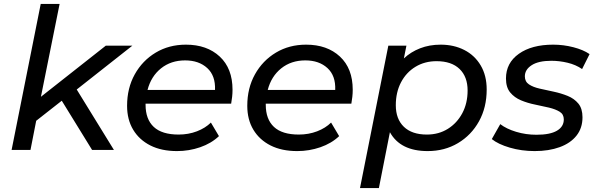

<svg xmlns="http://www.w3.org/2000/svg" viewBox="-20 -762 3033 976"><path d="M39 0 187 -742H283L188 -270L518 -530H653L370 -307L559 0H448L294 -250L164 -148L135 0Z M880 6Q801 6 744.5 -22.5Q688 -51 657 -102.5Q626 -154 626 -224Q626 -314 665 -384Q704 -454 771.5 -494.5Q839 -535 925 -535Q1032 -535 1097 -474.5Q1162 -414 1162 -306Q1162 -287 1160 -269.5Q1158 -252 1155 -235H720Q720 -232 720 -229Q720 -156 761.5 -117Q803 -78 888 -78Q938 -78 981 -94.5Q1024 -111 1052 -139L1093 -70Q1054 -33 997.5 -13.5Q941 6 880 6ZM730 -305H1073Q1076 -377 1033.5 -416Q991 -455 921 -455Q849 -455 798.5 -414.5Q748 -374 730 -305Z M1491 6Q1412 6 1355.5 -22.5Q1299 -51 1268 -102.5Q1237 -154 1237 -224Q1237 -314 1276 -384Q1315 -454 1382.5 -494.5Q1450 -535 1536 -535Q1643 -535 1708 -474.5Q1773 -414 1773 -306Q1773 -287 1771 -269.5Q1769 -252 1766 -235H1331Q1331 -232 1331 -229Q1331 -156 1372.5 -117Q1414 -78 1499 -78Q1549 -78 1592 -94.5Q1635 -111 1663 -139L1704 -70Q1665 -33 1608.5 -13.5Q1552 6 1491 6ZM1341 -305H1684Q1687 -377 1644.5 -416Q1602 -455 1532 -455Q1460 -455 1409.5 -414.5Q1359 -374 1341 -305Z M2154 6Q2015 6 1962 -90L1906 194H1810L1954 -530H2046L2033 -465Q2068 -498 2115.5 -516.5Q2163 -535 2220 -535Q2287 -535 2340 -508Q2393 -481 2423.5 -429.5Q2454 -378 2454 -307Q2454 -216 2415 -145.5Q2376 -75 2308 -34.5Q2240 6 2154 6ZM2150 -78Q2210 -78 2256.5 -107Q2303 -136 2330 -186.5Q2357 -237 2357 -302Q2357 -372 2316 -411.5Q2275 -451 2199 -451Q2139 -451 2092 -422.5Q2045 -394 2018.5 -343.5Q1992 -293 1992 -227Q1992 -157 2033 -117.5Q2074 -78 2150 -78Z M2698 6Q2631 6 2571.5 -11.5Q2512 -29 2480 -55L2523 -131Q2554 -107 2603.5 -92Q2653 -77 2707 -77Q2776 -77 2811 -97.5Q2846 -118 2846 -155Q2846 -181 2825 -194Q2804 -207 2770.5 -215Q2737 -223 2699.5 -230.5Q2662 -238 2628.5 -252Q2595 -266 2573.5 -292Q2552 -318 2552 -363Q2552 -442 2617.5 -488.5Q2683 -535 2792 -535Q2844 -535 2894.5 -522Q2945 -509 2977 -487L2939 -411Q2907 -433 2865.5 -443Q2824 -453 2783 -453Q2717 -453 2682.5 -430.5Q2648 -408 2648 -374Q2648 -347 2669 -333Q2690 -319 2723.5 -311.5Q2757 -304 2794.5 -296Q2832 -288 2865.5 -274.5Q2899 -261 2920 -235.5Q2941 -210 2941 -166Q2941 -111 2910.5 -72.5Q2880 -34 2825 -14Q2770 6 2698 6Z"/></svg>

Font: Montserrat Medium
Style: Italic
Weight: 500
Italic angle: -11.3°
Designer: Julieta Ulanovsky
Foundry: Julieta Ulanovsky
Version: Version 9.000; ttfautohint (v1.8.4.7-5d5b)